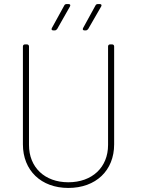

<svg xmlns="http://www.w3.org/2000/svg" viewBox="-20 -919 700 947"><path d="M243 -769H250C255 -769 259 -772 262 -776L325 -887C329 -894 326 -899 318 -899H309C304 -899 299 -897 297 -892L236 -781C232 -774 235 -769 243 -769ZM397 -769H403C408 -769 412 -772 415 -776L479 -887C483 -894 480 -899 472 -899H463C458 -899 453 -897 451 -892L390 -781C386 -774 389 -769 397 -769ZM317 8C453 8 543 -78 543 -207V-690C543 -696 539 -700 533 -700H523C517 -700 513 -696 513 -690V-204C513 -94 435 -20 317 -20C200 -20 123 -94 123 -204V-690C123 -696 119 -700 113 -700H103C97 -700 93 -696 93 -690V-207C93 -78 183 8 317 8Z"/></svg>

Font: Barlow Thin
Style: Regular
Weight: 250
Designer: Jeremy Tribby
Foundry: Tribby Type
Version: Version 1.422;hotconv 1.0.109;makeotfexe 2.5.65596